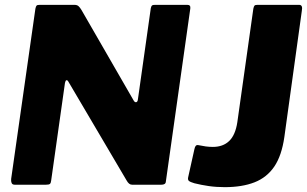

<svg xmlns="http://www.w3.org/2000/svg" viewBox="-20 -762 1266 792"><path d="M753 -742Q767 -742 765 -727L664 -12Q663 0 645 0H525Q518 0 512.5 -4.5Q507 -9 502 -18L261 -427Q258 -432 254 -431Q250 -430 248 -420L191 -17Q190 -7 186 -3.5Q182 0 169 0H41Q31 0 28 -7Q25 -14 26 -24L126 -726Q128 -736 131 -739Q134 -742 144 -742H287Q298 -742 304 -736.5Q310 -731 316 -721L531 -348Q536 -339 542 -340.5Q548 -342 549 -353L602 -728Q604 -737 607 -739.5Q610 -742 620 -742ZM1153 -197Q1142 -120 1111.5 -75Q1081 -30 1030 -10Q979 10 907 10Q872 10 841 5.5Q810 1 782 -6Q765 -11 759.5 -15.5Q754 -20 756 -30L782 -147Q784 -157 788 -161Q792 -165 800 -163Q814 -160 828.5 -158Q843 -156 858 -156Q900 -156 925.5 -180.5Q951 -205 959 -258L1025 -726Q1027 -736 1030 -739Q1033 -742 1042 -742H1214Q1230 -742 1225 -717L1153 -197Z"/></svg>

Font: Libre Franklin Thin ExtraBold
Style: Italic
Weight: 800
Italic angle: -8°
Version: Version 2.000